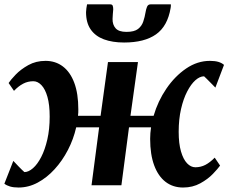

<svg xmlns="http://www.w3.org/2000/svg" viewBox="-24 -828 1022 858"><path d="M59 10Q36.5 10 21.2 5.5Q6 1 -4.5 -7L35.5 -109Q40 -104.5 46.2 -97.8Q52.5 -91 59.5 -83.8Q66.5 -76.5 73.2 -70Q80 -63.5 85 -59Q103.5 -59 123.5 -76.5Q143.5 -94 160.2 -126.5Q177 -159 187.5 -204.8Q198 -250.5 198 -306.5Q198 -360 188 -395Q178 -430 161.2 -447.5Q144.5 -465 125 -465Q100.5 -465 79.8 -454.2Q59 -443.5 38.5 -422L14.5 -457Q23.5 -471 46 -494.5Q68.5 -518 102.5 -537Q136.5 -556 179.5 -556Q224 -556 257 -531Q290 -506 308 -457.8Q326 -409.5 326 -339Q326 -332 325.8 -324.8Q325.5 -317.5 324.5 -310.5H425.5L458.5 -550.5H592.5L559 -310.5H662.5Q681.5 -376 719.5 -431.8Q757.5 -487.5 807.8 -521.8Q858 -556 914 -556Q936.5 -556 951.8 -551.5Q967 -547 977 -538L938.5 -436.5Q933.5 -441.5 927 -448.2Q920.5 -455 913.2 -462.2Q906 -469.5 899.5 -476Q893 -482.5 888 -487Q869 -487 849.2 -469.5Q829.5 -452 812.5 -419.2Q795.5 -386.5 785 -340.8Q774.5 -295 774.5 -239Q774.5 -186.5 784.8 -151.2Q795 -116 812 -98.2Q829 -80.5 849 -80.5Q873 -80.5 893.8 -91.2Q914.5 -102 935.5 -123.5L959.5 -88Q950 -74.5 927.5 -51Q905 -27.5 871 -8.8Q837 10 794 10Q749 10 716 -15.2Q683 -40.5 665 -89Q647 -137.5 647 -207.5Q647 -220 648 -233Q649 -246 651 -259H552.5L518.5 0H385L419 -259H316.5Q304.5 -206 279.5 -157.8Q254.5 -109.5 220 -71.8Q185.5 -34 144.5 -12Q103.5 10 59 10ZM469 -808.5Q477.5 -808.5 479.8 -802Q482 -795.5 482 -786Q481.5 -776 480.2 -764.8Q479 -753.5 479 -743.5Q478.5 -717.5 492.8 -701.5Q507 -685.5 541 -685.5Q576 -685.5 592.8 -698.5Q609.5 -711.5 616.2 -731.8Q623 -752 626.5 -773.5Q628.5 -786.5 633 -797.5Q637.5 -808.5 648.5 -808.5H739.5Q739.5 -804.5 739.5 -800.8Q739.5 -797 738.5 -792.5Q725 -711 673.2 -674.5Q621.5 -638 530.5 -638Q478.5 -638 440.2 -652.2Q402 -666.5 381.2 -696.5Q360.5 -726.5 360.5 -773.5Q361 -782 362 -790.8Q363 -799.5 365 -808.5Z"/></svg>

Font: Merriweather 28pt
Style: Bold Italic
Weight: 700
Italic angle: -7.8°
Version: Version 2.101